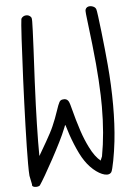

<svg xmlns="http://www.w3.org/2000/svg" viewBox="-64 -847 767 1093"><g transform="rotate(-5 319.5 -300.0)"><path d="M564 -457C556 -553 532 -767 527 -777C523.6 -790.1 507.3 -798.6 492.2 -798.6C480.7 -798.6 469.9 -793.7 466 -782C465.3 -779.8 464.8 -777.3 464.8 -772.7C464.8 -764.8 466.2 -750.4 470 -720C496 -510 505 -406 509 -288C509.7 -266.3 510 -245.1 510 -224.1C510 -120.5 501.8 -25.9 486 59L475 85V80C457 68 434 37 416 0C387 -58 367 -116 332 -250C326 -273.2 316.3 -283.8 299.1 -283.8C296.3 -283.8 293.2 -283.6 290 -283C274 -280 270 -272 253 -222C245 -197 230 -158 220 -136C203 -95 150 -7 131 26V-57C133 -195 136 -299 151 -583C155.1 -673.4 157.1 -717.1 157.1 -739.5C157.1 -760.4 155.4 -762.7 152 -767C145.5 -774.8 136.1 -778.5 126.8 -778.5C114.7 -778.5 102.7 -772.3 97 -761C89.2 -724.4 63.1 -154.9 63.1 62.4C63.1 94.7 63.7 119.2 65 133L75 182V190C78.1 196.7 87.4 199.4 96.9 199.4C106 199.4 115.1 196.9 119 193C147 154 257 -45 283 -114C290 -127 292 -146 296 -131C313 -70 350 27 383 74C418.6 127.8 472.1 165 505.9 165C516.7 165 525.4 161.2 531 153C539 141 556 53 564 -20C571.2 -84.1 574.5 -154.3 574.5 -226.1C574.5 -303.1 570.7 -381.9 564 -457Z"/></g></svg>

Font: DIARIO_DE_ANDY
Style: Regular
Weight: 400
Version: Version 001.000